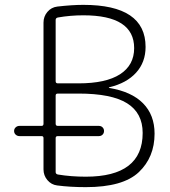

<svg xmlns="http://www.w3.org/2000/svg" viewBox="-20 -760 699 790"><path d="M209 -192V-52Q209 -44 218 -42Q272 -33 333 -33Q567 -33 567 -213Q567 -295 503 -335Q439 -375 303 -375H218Q209 -375 209 -367V-251Q209 -242 218 -242H387Q396 -242 402 -236Q408 -230 408 -221Q408 -212 402 -206Q396 -200 387 -200H218Q209 -200 209 -192ZM209 -678V-426Q209 -417 218 -417H303Q416 -417 474 -454.5Q532 -492 532 -562Q532 -697 323 -697Q269 -697 218 -688Q209 -686 209 -678ZM60 -200Q51 -200 44.5 -206Q38 -212 38 -221Q38 -230 44.5 -236Q51 -242 60 -242H151Q159 -242 159 -251V-667Q159 -692 175 -711Q191 -730 216 -733Q277 -740 323 -740Q579 -740 579 -567Q579 -504 540 -461Q501 -418 430 -401Q428 -401 428 -399Q428 -398 430 -398Q521 -383 568.5 -335Q616 -287 616 -210Q616 -113 551 -51.5Q486 10 333 10Q268 10 215 3Q191 0 175 -19Q159 -38 159 -63V-192Q159 -200 151 -200Z"/></svg>

Font: Rounded Mplus 1c Light
Style: Regular
Weight: 300
Version: Version 1.059.20150529